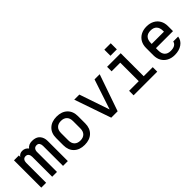

<svg xmlns="http://www.w3.org/2000/svg" viewBox="143 -1727 2715 2715"><g transform="rotate(-45 1500.0 -369.5)"><path d="M37 0V-546H134V-517Q145 -536 166 -547.5Q187 -559 212 -559Q272 -559 306 -513Q342 -560 410 -560Q491 -560 529.5 -515.5Q568 -471 568 -403V0H472V-399Q472 -430 458.5 -451Q445 -472 415 -472Q382 -472 366.5 -451Q351 -430 351 -399V0H255V-399Q255 -430 240 -451Q225 -472 195 -472Q164 -472 149 -451Q134 -430 134 -399V0Z M900 8Q799 8 740 -48.5Q681 -105 681 -203V-347Q681 -445 740 -501.5Q799 -558 900 -558Q1001 -558 1060 -501.5Q1119 -445 1119 -348V-203Q1119 -105 1060 -48.5Q1001 8 900 8ZM900 -79Q956 -79 988 -110.5Q1020 -142 1020 -203V-347Q1020 -408 988 -439.5Q956 -471 900 -471Q844 -471 812 -439.5Q780 -408 780 -347V-203Q780 -142 812 -110.5Q844 -79 900 -79Z M1436 0 1246 -550H1348L1502 -98L1652 -550H1755L1564 0Z M1883 0V-90H2076V-460H1903V-550H2175V-90H2356V0ZM2047 -749H2175V-627H2047Z M2700 10Q2634 10 2584.5 -16.5Q2535 -43 2508 -90.5Q2481 -138 2481 -202V-349Q2481 -412 2508 -459.5Q2535 -507 2584.5 -533.5Q2634 -560 2700 -560Q2766 -560 2815.5 -533.5Q2865 -507 2892 -459.5Q2919 -412 2919 -349V-248H2578V-202Q2578 -138 2609.5 -105Q2641 -72 2700 -72Q2750 -72 2780 -89.5Q2810 -107 2818 -142H2916Q2906 -72 2846.5 -31Q2787 10 2700 10ZM2578 -333H2823V-349Q2823 -412 2791.5 -445.5Q2760 -479 2700 -479Q2640 -479 2609 -445.5Q2578 -412 2578 -349Z"/></g></svg>

Font: Tiny Medium
Style: Regular
Weight: 500
Monospace: yes
Designer: Philipp Nurullin, Konstantin Bulenkov
Foundry: JetBrains
Version: Version 2.251; ttfautohint (v1.8.4.7-5d5b)